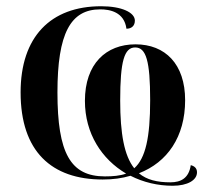

<svg xmlns="http://www.w3.org/2000/svg" viewBox="-20 -565 674 615"><path d="M533 30C581 30 611 12 611 -13C611 -26 603 -33 591 -36C585 6 559 19 526 19C483 19 450 11 425 -10C516 -45 573 -127 573 -244C573 -360 509 -423 414 -423C320 -423 252 -361 252 -242C252 -137 306 -55 384 -9C365 -2 342 0 316 0C206 0 164 -74 164 -269C164 -458 206 -535 301 -535C331 -535 378 -527 385 -473C401 -473 412 -482 412 -499C412 -525 370 -545 304 -545C142 -545 46 -447 46 -269C46 -80 145 10 309 10C342 10 371 6 398 -2C439 19 486 30 533 30ZM410 -26C378 -66 365 -137 365 -243C365 -369 378 -413 413 -413C448 -413 461 -370 461 -244C461 -124 446 -58 410 -26Z"/></svg>

Font: Noto Serif Display SemiCondensed SemiBold
Style: Regular
Weight: 600
Width: 4
Designer: Monotype Design Team
Foundry: Monotype Imaging Inc.
Version: Version 2.009